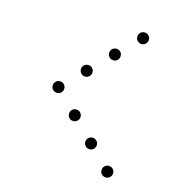

<svg xmlns="http://www.w3.org/2000/svg" viewBox="-99 -767 797 834"><g transform="rotate(15 300.0 -350.0)"><path d="M449 -676Q439 -676 431.5 -668.5Q424 -661 424 -651V-649Q424 -639 431.5 -631.5Q439 -624 449 -624H451Q461 -624 468.5 -631.5Q476 -639 476 -649V-651Q476 -661 468.5 -668.5Q461 -676 451 -676ZM349 -576Q339 -576 331.5 -568.5Q324 -561 324 -551V-549Q324 -539 331.5 -531.5Q339 -524 349 -524H351Q361 -524 368.5 -531.5Q376 -539 376 -549V-551Q376 -561 368.5 -568.5Q361 -576 351 -576ZM249 -476Q239 -476 231.5 -468.5Q224 -461 224 -451V-449Q224 -439 231.5 -431.5Q239 -424 249 -424H251Q261 -424 268.5 -431.5Q276 -439 276 -449V-451Q276 -461 268.5 -468.5Q261 -476 251 -476ZM149 -376Q139 -376 131.5 -368.5Q124 -361 124 -351V-349Q124 -339 131.5 -331.5Q139 -324 149 -324H151Q161 -324 168.5 -331.5Q176 -339 176 -349V-351Q176 -361 168.5 -368.5Q161 -376 151 -376ZM249 -276Q239 -276 231.5 -268.5Q224 -261 224 -251V-249Q224 -239 231.5 -231.5Q239 -224 249 -224H251Q261 -224 268.5 -231.5Q276 -239 276 -249V-251Q276 -261 268.5 -268.5Q261 -276 251 -276ZM349 -176Q339 -176 331.5 -168.5Q324 -161 324 -151V-149Q324 -139 331.5 -131.5Q339 -124 349 -124H351Q361 -124 368.5 -131.5Q376 -139 376 -149V-151Q376 -161 368.5 -168.5Q361 -176 351 -176ZM449 -76Q439 -76 431.5 -68.5Q424 -61 424 -51V-49Q424 -39 431.5 -31.5Q439 -24 449 -24H451Q461 -24 468.5 -31.5Q476 -39 476 -49V-51Q476 -61 468.5 -68.5Q461 -76 451 -76Z"/></g></svg>

Font: Doto Rounded
Style: Regular
Weight: 400
Monospace: yes
Version: Version 1.000